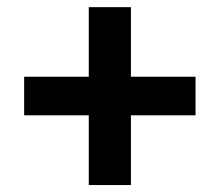

<svg xmlns="http://www.w3.org/2000/svg" viewBox="-20 -620 626 547"><path d="M232.9 -92.8V-291.5H48.8V-401.4H232.9V-599.6H353V-401.4H537.1V-291.5H353V-92.8Z"/></svg>

Font: Cascadia Mono PL SemiBold
Style: Regular
Weight: 600
Monospace: yes
Designer: Aaron Bell
Foundry: Saja Typeworks
Version: Version 2404.023; ttfautohint (v1.8.4)